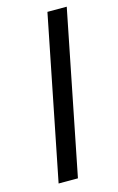

<svg xmlns="http://www.w3.org/2000/svg" viewBox="-105 -702 459 747"><g transform="rotate(-15 124.5 -328.0)"><path d="M35.1 0 165.9 -656.3H243.7L112.9 0Z"/></g></svg>

Font: Source Sans 3 VF
Style: Italic
Weight: 200
Italic angle: -11°
Designer: Paul D. Hunt
Foundry: Adobe Systems Incorporated
Version: Version 3.042;hotconv 1.0.118;makeotfexe 2.5.65603